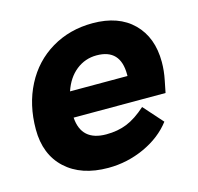

<svg xmlns="http://www.w3.org/2000/svg" viewBox="-82 -597 715 694"><g transform="rotate(-15 275.0 -250.0)"><path d="M527 -310Q527 -277 520 -243L511 -198H167Q173 -109 266 -109Q309 -109 343.5 -123Q378 -137 416 -171L480 -99Q442 -49 377.5 -19.5Q313 10 242 10Q141 10 82.5 -44Q24 -98 24 -192Q24 -284 61.5 -356.5Q99 -429 167 -469.5Q235 -510 321 -510Q418 -510 472.5 -456Q527 -402 527 -310ZM394 -299Q394 -394 305 -394Q262 -394 228.5 -367.5Q195 -341 179 -293H394Z"/></g></svg>

Font: Sarabun ExtraBold
Style: Italic
Weight: 800
Italic angle: -10°
Designer: Suppakit Chalermlarp | Katatrad Co.,Ltd.
Foundry: Cadson Demak Co.,Ltd.
Version: Version 1.000; ttfautohint (v1.6)